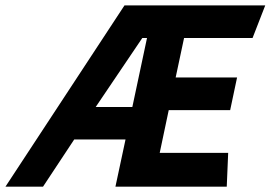

<svg xmlns="http://www.w3.org/2000/svg" viewBox="-98 -696 1009 716"><path d="M395.5 -296.9 450.2 -554.2H432.6L258.8 -296.9ZM747.6 0H332.5L370.1 -175.8H178.7L62.5 0H-77.6L366.2 -675.8H891.1L843.8 -554.2H588.4L557.1 -407.2H786.1L760.3 -285.2H531.2L497.6 -126H752.9Z"/></svg>

Font: Cadman
Style: Bold Italic
Weight: 700
Italic angle: -12°
Designer: Paul James MIller
Foundry: High-Logic / Made with FontCreator
Version: Version 2.114;March 28, 2021;FontCreator 13.0.0.2683 64-bit